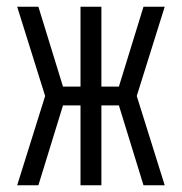

<svg xmlns="http://www.w3.org/2000/svg" viewBox="-20 -550 540 570"><path d="M31 0 114 -265 31 -530H94L167 -293H219V-530H281V-293H333L406 -530H469L386 -265L469 0H406L333 -237H281V0H219V-237H167L94 0Z"/></svg>

Font: Iosevka SS01 Light
Style: Regular
Weight: 300
Monospace: yes
Designer: Belleve Invis
Foundry: Belleve Invis
Version: 2.3.3; ttfautohint (v1.8.3)